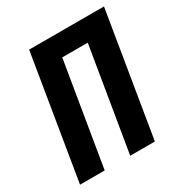

<svg xmlns="http://www.w3.org/2000/svg" viewBox="-171 -863 942 991"><g transform="rotate(-30 300.0 -367.5)"><path d="M21 0 142 -735H588L467 0H320L422 -615H270L168 0Z"/></g></svg>

Font: Iosevka SS04 Hv Ex Obl
Style: Regular
Weight: 900
Width: 7
Italic angle: -9°
Monospace: yes
Designer: Belleve Invis
Foundry: Belleve Invis
Version: Version 19.0.0; ttfautohint (v1.8.4)